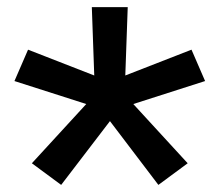

<svg xmlns="http://www.w3.org/2000/svg" viewBox="-20 -647 615 538"><path d="M20.5 -419.9 58.6 -507.8 244.1 -435.5 237.3 -627H337.9L331.1 -435.5L516.6 -507.8L554.7 -419.9L353.5 -355.5L505.9 -189.5L423.8 -128.9L288.1 -307.6L151.4 -128.9L69.3 -189.5L221.7 -355.5Z"/></svg>

Font: Gothic A1 SemiBold
Style: Regular
Weight: 600
Version: Version 2.50